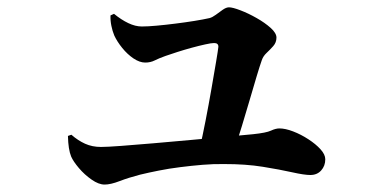

<svg xmlns="http://www.w3.org/2000/svg" viewBox="-20 -518 1040 514"><path d="M541 -469.6Q548.5 -471.6 557.7 -478.4Q566.8 -485.3 576.2 -491.8Q585.6 -498.4 593 -498.4Q602.9 -498.4 623.9 -490.3Q644.9 -482.3 667 -469.7Q689.1 -457.2 704.6 -443.3Q720.1 -429.3 720.1 -417.4Q720.1 -404.3 711.5 -394.6Q702.8 -384.8 693.7 -376.3Q684.5 -367.7 680.8 -356.7Q675.4 -341.5 666.9 -313.1Q658.4 -284.6 648.2 -249.7Q638.1 -214.8 627.6 -180.7Q617.2 -146.6 607.6 -118.8L513.7 -117.6Q521.9 -151.2 530.3 -194.8Q538.8 -238.4 546.1 -280.5Q553.5 -322.5 558.6 -353.3Q563.8 -384 564.6 -392.6Q564.9 -402.8 553.2 -402.8Q545.7 -402.8 529.2 -399.1Q512.8 -395.5 493.3 -390.2Q473.9 -384.9 455.1 -378.9Q436.3 -372.9 423 -368.2Q405.6 -362 394.3 -356.3Q382.9 -350.5 368.7 -350.5Q353.9 -350.5 337.3 -361.6Q320.8 -372.8 307.1 -389.8Q293.5 -406.7 286 -422.8Q281 -434.8 278.2 -448.7Q275.3 -462.6 275.8 -476.7L285.2 -481Q304.6 -465.1 323.5 -456.1Q342.3 -447.1 359.7 -447.1Q375.9 -447.1 399.5 -449.3Q423.1 -451.4 449.6 -454.8Q476.2 -458.1 500.4 -462Q524.6 -465.9 541 -469.6ZM161.9 -154.1 171.1 -157.3Q188.6 -141.9 207.8 -133.2Q226.9 -124.6 250.2 -124.6Q266.5 -124.6 304 -127.4Q341.5 -130.2 390.5 -134.4Q439.6 -138.7 491 -143.3Q542.5 -148 586.6 -152.1Q630.8 -156.2 657.3 -158.7Q692.8 -162.4 705.4 -168.3Q718.1 -174.2 727.8 -174.2Q743.9 -174.2 764.7 -166.2Q785.6 -158.2 805.4 -145.3Q825.2 -132.5 838 -118.4Q850.8 -104.3 850.8 -91.6Q850.8 -73.9 839.8 -61.7Q828.9 -49.5 810.8 -49.5Q794.5 -49.5 762 -56.8Q729.5 -64.1 683.6 -71.5Q637.8 -78.9 580.3 -78.8Q552.2 -79.3 522.2 -76.8Q492.1 -74.3 462.3 -70.5Q432.4 -66.8 405 -61.3Q377.7 -55.9 355 -50.4Q324.5 -42.5 300.3 -33.2Q276.2 -23.9 260 -23.9Q244.2 -23.9 225.2 -37.2Q206.2 -50.4 191.2 -68.1Q176.2 -85.8 170.5 -98.9Q162.7 -117.8 161.9 -154.1Z"/></svg>

Font: Early Summer Mincho VF
Style: Regular
Weight: 250
Designer: GuiWonder
Version: Version 1.002